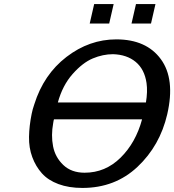

<svg xmlns="http://www.w3.org/2000/svg" viewBox="-20 -906 858 946"><path d="M422 -790 444 -886H540L518 -790ZM628 -790 650 -886H746L724 -790ZM136 -345Q140 -366 149 -392Q195 -539 307.5 -625.5Q420 -712 553 -712Q701 -712 772.5 -614.5Q844 -517 804 -343Q768 -188 657.5 -84Q547 20 386 20Q319 20 268 1Q217 -18 186.5 -52Q156 -86 139 -132Q122 -178 123 -232Q124 -286 136 -345ZM246 -318 244 -311Q243 -304 242 -299Q231 -239 241.5 -185Q252 -131 292 -93Q332 -55 397 -55Q499 -55 574 -129Q649 -203 680 -318ZM265 -401H699Q708 -455 702 -497Q692 -565 648.5 -601Q605 -637 537 -639Q487 -639 437 -618Q387 -597 337.5 -541Q288 -485 265 -401Z"/></svg>

Font: Coval
Style: Medium Italic
Weight: 500
Foundry: Context Ltd
Version: Version 001.000